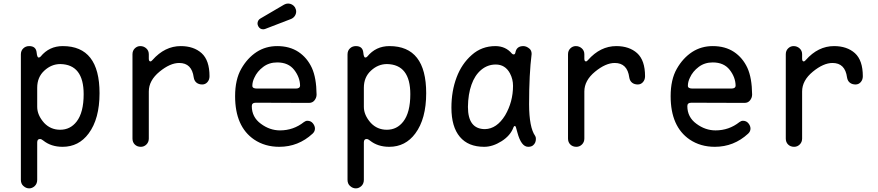

<svg xmlns="http://www.w3.org/2000/svg" viewBox="-20 -794 4840 1058"><path d="M311.5 -79Q367.5 -79 402.5 -124.5Q441 -174.5 441 -275Q441 -438.5 312.5 -441Q263.5 -441 224.5 -405Q185 -369 185 -310.5V-205Q185 -159.5 223.5 -116.5Q259 -79 311.5 -79ZM141 244Q123.5 244 109 231Q95 218.5 95 197V-494Q95 -515 108.5 -527.5Q121.5 -540 141 -540Q178.5 -540 182 -504Q184.5 -477 193 -477Q199.5 -477 204 -482.5Q251 -540 326 -540Q528.5 -540 528.5 -280.5Q528.5 -139 468.5 -58.5Q414 15 325 15Q261.5 15 218.5 -19.5Q208.5 -28 200 -28Q185 -28 185 -9V197Q185 218 171.5 231Q157.5 244 141 244Z M756 15Q735.5 15 722.5 2Q710 -10.5 710 -30.5V-495Q710 -514.5 722.5 -527Q735.5 -540 753 -540Q772.5 -540 786.5 -527Q800 -514.5 800 -495V-470.5Q800 -455.5 809.5 -455.5Q813.5 -455.5 820 -463Q888 -540 976 -540Q1047.5 -540 1091 -501Q1134.5 -461.5 1134.5 -374Q1134.5 -354.5 1123 -341.5Q1111.5 -328.5 1094.5 -328.5Q1076 -328.5 1063.5 -338Q1050.5 -348 1047.5 -367.5Q1037 -447 967.5 -447Q917.5 -447 859 -399Q800 -350.5 800 -290V-30.5Q800 -11 787 2Q774 15 756 15Z M1610 -306Q1633.5 -306 1633.5 -323Q1632.5 -368.5 1601 -409Q1569 -450 1507.5 -450Q1463 -450 1430.5 -425.5Q1397 -400.5 1381.5 -365.5Q1370.5 -343 1370.5 -321Q1370.5 -306 1396 -306ZM1519 15Q1440 15 1380.5 -25Q1275.5 -96.5 1275.5 -264Q1275.5 -355.5 1309.5 -415Q1343 -474 1394 -507.5Q1444.5 -540 1507.5 -540Q1576 -540 1624.5 -508Q1672.5 -476 1698.5 -420Q1711 -392.5 1717.5 -355.8Q1724 -319 1724.5 -273Q1724.5 -255.5 1713 -241Q1702 -227 1682.5 -227L1390 -228Q1367.5 -228 1367.5 -209.5Q1367.5 -148.5 1417.5 -112Q1466.5 -75.5 1523 -75.5Q1597 -75.5 1655 -121.5Q1664.5 -128.5 1674 -128.5Q1693 -128.5 1704.5 -114Q1715.5 -100 1715.5 -85.5Q1715.5 -69.5 1702.5 -57.5Q1624 15 1519 15ZM1430.5 -632.5Q1412 -632.5 1403 -649.5Q1399 -657.5 1399 -664.5Q1399 -673 1403 -680.2Q1407 -687.5 1415 -692L1545.5 -768.5Q1556 -774.5 1567.5 -774.5Q1579 -774.5 1589 -769Q1599 -763.5 1605.5 -753.5Q1608.5 -748 1610.2 -742.2Q1612 -736.5 1612 -730.5Q1612 -717.5 1604.5 -706.2Q1597 -695 1584 -689.5L1442.5 -635Q1436 -632.5 1430.5 -632.5Z M2111.5 -79Q2167.5 -79 2202.5 -124.5Q2241 -174.5 2241 -275Q2241 -438.5 2112.5 -441Q2063.5 -441 2024.5 -405Q1985 -369 1985 -310.5V-205Q1985 -159.5 2023.5 -116.5Q2059 -79 2111.5 -79ZM1941 244Q1923.5 244 1909 231Q1895 218.5 1895 197V-494Q1895 -515 1908.5 -527.5Q1921.5 -540 1941 -540Q1978.5 -540 1982 -504Q1984.5 -477 1993 -477Q1999.5 -477 2004 -482.5Q2051 -540 2126 -540Q2328.5 -540 2328.5 -280.5Q2328.5 -139 2268.5 -58.5Q2214 15 2125 15Q2061.5 15 2018.5 -19.5Q2008.5 -28 2000 -28Q1985 -28 1985 -9V197Q1985 218 1971.5 231Q1957.5 244 1941 244Z M2652.5 -82.5Q2717.5 -84 2763.5 -158.5Q2807 -233 2807 -321Q2807 -358 2790 -390Q2764 -438.5 2711.5 -438.5Q2667 -438.5 2631.5 -409Q2596 -379 2578 -327Q2559.5 -275.5 2558.5 -205Q2558.5 -82.5 2652.5 -82.5ZM2890.5 15Q2852 15 2831 -64L2822.5 -94.5Q2821 -99.5 2816 -99.5Q2812 -99.5 2809.5 -92.5Q2793 -47 2744 -16Q2695 15 2648 15Q2560 15 2514 -40Q2467.5 -95 2467.5 -200.5Q2467.5 -292 2496 -367.5Q2524 -442.5 2580 -491.5Q2634.5 -540 2710.5 -540Q2766.5 -539.5 2800.5 -499Q2805 -494 2811 -494Q2817.5 -494 2820 -504Q2826 -540 2864 -540Q2881 -540 2898 -525.5Q2909.5 -515.5 2909.5 -496.5Q2902.5 -441 2899 -371.8Q2895.5 -302.5 2895.5 -219Q2896 -91.5 2929 -45Q2933 -39.5 2933 -28.5Q2933 -5.5 2916.5 7.5Q2907 15 2890.5 15Z M3156 15Q3135.5 15 3122.5 2Q3110 -10.5 3110 -30.5V-495Q3110 -514.5 3122.5 -527Q3135.5 -540 3153 -540Q3172.5 -540 3186.5 -527Q3200 -514.5 3200 -495V-470.5Q3200 -455.5 3209.5 -455.5Q3213.5 -455.5 3220 -463Q3288 -540 3376 -540Q3447.5 -540 3491 -501Q3534.5 -461.5 3534.5 -374Q3534.5 -354.5 3523 -341.5Q3511.5 -328.5 3494.5 -328.5Q3476 -328.5 3463.5 -338Q3450.5 -348 3447.5 -367.5Q3437 -447 3367.5 -447Q3317.5 -447 3259 -399Q3200 -350.5 3200 -290V-30.5Q3200 -11 3187 2Q3174 15 3156 15Z M4010 -306Q4033.5 -306 4033.5 -323Q4032.5 -368.5 4001 -409Q3969 -450 3907.5 -450Q3863 -450 3830.5 -425.5Q3797 -400.5 3781.5 -365.5Q3770.5 -343 3770.5 -321Q3770.5 -306 3796 -306ZM3919 15Q3840 15 3780.5 -25Q3675.5 -96.5 3675.5 -264Q3675.5 -355.5 3709.5 -415Q3743 -474 3794 -507.5Q3844.5 -540 3907.5 -540Q3976 -540 4024.5 -508Q4072.5 -476 4098.5 -420Q4111 -392.5 4117.5 -355.8Q4124 -319 4124.5 -273Q4124.5 -255.5 4113 -241Q4102 -227 4082.5 -227L3790 -228Q3767.5 -228 3767.5 -209.5Q3767.5 -148.5 3817.5 -112Q3866.5 -75.5 3923 -75.5Q3997 -75.5 4055 -121.5Q4064.5 -128.5 4074 -128.5Q4093 -128.5 4104.5 -114Q4115.5 -100 4115.5 -85.5Q4115.5 -69.5 4102.5 -57.5Q4024 15 3919 15Z M4356 15Q4335.5 15 4322.5 2Q4310 -10.5 4310 -30.5V-495Q4310 -514.5 4322.5 -527Q4335.5 -540 4353 -540Q4372.5 -540 4386.5 -527Q4400 -514.5 4400 -495V-470.5Q4400 -455.5 4409.5 -455.5Q4413.5 -455.5 4420 -463Q4488 -540 4576 -540Q4647.5 -540 4691 -501Q4734.5 -461.5 4734.5 -374Q4734.5 -354.5 4723 -341.5Q4711.5 -328.5 4694.5 -328.5Q4676 -328.5 4663.5 -338Q4650.5 -348 4647.5 -367.5Q4637 -447 4567.5 -447Q4517.5 -447 4459 -399Q4400 -350.5 4400 -290V-30.5Q4400 -11 4387 2Q4374 15 4356 15Z"/></svg>

Font: Maple Mono SC NF
Style: Regular
Weight: 400
Designer: subframe7536
Version: Version 4.2; ttfautohint (v1.8.4.7-5d5b-dirty);Nerd Fonts 6.